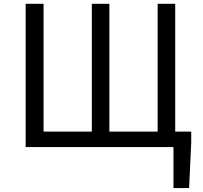

<svg xmlns="http://www.w3.org/2000/svg" viewBox="-20 -753 1040 983"><path d="M877 -79.1H959V-23.4L948.2 210H868.2V0H111.3V-733.4H203.1V-79.1H450.2V-733.4H540V-79.1H787.1V-733.4H877Z"/></svg>

Font: GenEi Gothic M Regular
Style: Regular
Weight: 400
Designer: o_tamon (Modified); [Source Han Sans]
Ryoko NISHIZUKA  (kana & ideographs); Paul D. Hunt (Latin, Greek & Cyrillic); Wenl
Version: Version 1.1a;Original Version 1.004